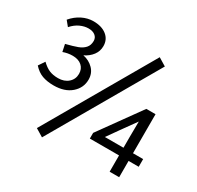

<svg xmlns="http://www.w3.org/2000/svg" viewBox="-154 -877 1111 1082"><g transform="rotate(30 401.0 -336.5)"><path d="M19 0ZM642 -667 242 25 191 -6 591 -698ZM307 -388Q307 -334 265 -297.5Q223 -261 152 -261Q109 -261 77.5 -272.5Q46 -284 19 -314L46 -354Q72 -329 96 -319Q120 -309 153 -309Q193 -309 218.5 -331.5Q244 -354 244 -389Q244 -421 222.5 -440.5Q201 -460 162 -460Q131 -460 101 -449L91 -496Q139 -508 165.5 -518Q192 -528 207.5 -545.5Q223 -563 223 -591Q223 -612 207 -625Q191 -638 163 -638Q137 -638 109.5 -625.5Q82 -613 58 -586L31 -619Q59 -652 94.5 -669.5Q130 -687 167 -687Q221 -687 253 -661.5Q285 -636 285 -593Q285 -560 265.5 -534Q246 -508 213 -492Q253 -484 280 -456.5Q307 -429 307 -388ZM797 -104H731V2H669V-104H479V-141L671 -408H731V-154H797ZM669 -154V-226L670 -325L601 -229L548 -154Z"/></g></svg>

Font: Martel Sans Light
Style: Regular
Weight: 300
Designer: Dan Reynolds and Mathieu Réguer
Foundry: Dan Reynolds and Mathieu Réguer
Version: Version 1.002; ttfautohint (v1.1) -l 5 -r 5 -G 72 -x 0 -D la